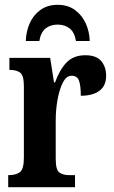

<svg xmlns="http://www.w3.org/2000/svg" viewBox="-20 -776 472 796"><path d="M14 0V-50H18Q45 -50 62 -62Q79 -74 79 -122V-418Q79 -463 64 -474.5Q49 -486 22 -486H19V-536H188L204 -434H208Q227 -487 256 -517Q285 -547 334 -547Q379 -547 399.5 -523Q420 -499 420 -462Q420 -420 392 -399.5Q364 -379 315 -379Q315 -421 307.5 -441.5Q300 -462 277 -462Q255 -462 240.5 -433.5Q226 -405 218.5 -362.5Q211 -320 211 -277V-117Q211 -72 226 -61Q241 -50 265 -50H291V0ZM87 -606Q88 -644 102.5 -678Q117 -712 146.5 -734Q176 -756 219 -756Q262 -756 291.5 -734Q321 -712 336 -678Q351 -644 352 -606H295Q289 -642 269 -658Q249 -674 219 -674Q189 -674 169 -658Q149 -642 143 -606Z"/></svg>

Font: Noto Serif ExtraCondensed
Style: Bold
Weight: 700
Width: 2
Designer: Monotype Design Team
Foundry: Monotype Imaging Inc.
Version: Version 2.014; ttfautohint (v1.8.4.7-5d5b)